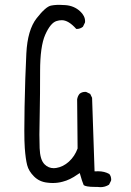

<svg xmlns="http://www.w3.org/2000/svg" viewBox="-20 -753 540 790"><path d="M380.4 16.1Q386.7 17.1 393.1 17.1Q412.6 17.1 428.7 6.8L437 -9.8Q437.5 -11.7 437.5 -13.7Q437.5 -27.8 429.7 -37.1Q409.7 -48.3 383.8 -48.3Q379.9 -48.3 369.1 -47.9L358.9 -350.6L351.1 -366.7L335 -374.5Q333 -375 331.1 -375Q316.4 -375 307.1 -366.7Q299.3 -356.9 297.4 -344.2L299.3 -142.1Q287.6 -109.9 263.7 -88.1Q239.7 -66.4 211.9 -62Q206.5 -61 201.7 -61Q179.2 -61 163.6 -76.7Q153.8 -86.4 148.9 -103Q144 -119.6 143.1 -143.1Q142.1 -166.5 142.1 -199.2Q142.1 -231.9 143.6 -295.2Q145 -358.4 145 -460.2Q145 -562 166 -609.9Q188 -659.2 212.9 -666.5Q223.1 -669.9 234.4 -669.9Q261.7 -669.9 293.5 -634.3Q294.4 -633.8 295.4 -633.8Q310.1 -633.8 321.3 -643.1L329.6 -660.2Q330.1 -663.1 330.1 -665.5Q330.1 -687.5 309.6 -706.5Q285.2 -729 250 -731.9Q236.3 -732.9 228.3 -732.9Q220.2 -732.9 214.4 -732.9Q201.7 -732.4 189.9 -730Q168 -725.6 130.6 -677.7Q93.3 -629.9 88.4 -533.2Q83.5 -436.5 81.1 -313Q80.1 -261.2 80.1 -215.8Q80.1 -170.4 82 -143.6Q85.4 -98.1 91.8 -73.5Q98.1 -48.8 120.1 -26.9Q142.1 -4.9 174.8 -1.5Q186 0 196.8 0Q218.3 0 237.8 -5.4Q267.6 -12.7 299.3 -35.2L308.1 -41Q318.4 -4.4 324.2 8.3Q324.2 8.3 324.7 8.8Q327.6 11.7 339.1 13.9Q350.6 16.1 372.1 16.1Q376 16.1 379.9 16.1Z"/></svg>

Font: Bakudai
Style: ExtraLight
Weight: 200
Version: Version 1.48